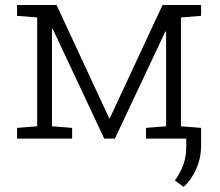

<svg xmlns="http://www.w3.org/2000/svg" viewBox="-20 -548 871 759"><path d="M47.4 0V-42.5L127 -48.8V-479L47.4 -485.4V-528.3H203.6L411.1 -81.5L413.6 -79.6L622.6 -528.3H774.9V-485.4L695.3 -479V-48.8L774.9 -42.5V0H557.1V-42.5L636.7 -48.8V-422.9L633.8 -423.8L434.1 0H392.1L188.5 -433.6L185.5 -433.1V-48.8L265.1 -42.5V0ZM706.1 190.9 671.4 165.5Q694.3 133.3 705.3 101.6Q716.3 69.8 716.3 31.7V-38.1H774.9V30.3Q774.9 75.7 756.6 118.2Q738.3 160.6 706.1 190.9Z"/></svg>

Font: Roboto Slab Light
Style: Regular
Weight: 300
Designer: Google
Version: Version 2.000; ttfautohint (v1.8.1.43-b0c9)